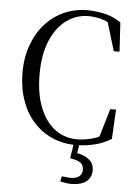

<svg xmlns="http://www.w3.org/2000/svg" viewBox="-60 -732 710 996"><g transform="rotate(5 295.0 -233.5)"><path d="M356 16Q403 16 449 5Q495 -5 539 -32L547 -185H517L469 -23L519 -33V-68Q479 -35 437 -25Q395 -14 359 -14Q294 -14 244 -51Q194 -88 165 -160Q136 -231 136 -334Q136 -438 167 -510Q197 -581 249 -619Q301 -656 363 -656Q399 -656 436 -645Q473 -634 514 -601L511 -637L460 -648L509 -486H539L530 -638Q485 -668 439 -677Q393 -686 356 -686Q290 -686 234 -661Q178 -636 136 -590Q94 -543 71 -479Q47 -415 47 -336Q47 -256 70 -191Q92 -126 134 -80Q175 -34 232 -9Q288 16 356 16ZM332 87Q368 92 386 104Q403 117 403 141Q403 163 388 175Q373 188 342 188Q330 188 319 186Q307 185 297 184L291 211Q302 214 317 216Q331 219 349 219Q401 219 428 197Q454 175 454 140Q454 112 439 94Q424 77 400 67Q375 57 347 55L364 71L375 -2H346Z"/></g></svg>

Font: Source Serif 4 48pt
Style: Regular
Weight: 400
Designer: Frank Grie√ühammer
Foundry: Adobe Systems Incorporated
Version: Version 4.004;hotconv 1.0.116;makeotfexe 2.5.65601